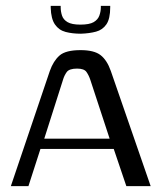

<svg xmlns="http://www.w3.org/2000/svg" viewBox="-20 -635 554 655"><path d="M17 0 150 -393Q162 -427 183 -445.5Q204 -464 255 -464Q301 -464 323 -447Q345 -430 358 -393L494 0H411L368 -127H118L77 0ZM131 -162H354L288 -363Q283 -378 275 -389.5Q267 -401 243 -401Q216 -401 207.5 -389Q199 -377 195 -363ZM256 -520Q227 -520 204 -526Q181 -532 167.5 -551.5Q154 -571 153 -609V-615H187V-610Q187 -596 191.5 -582Q196 -568 210.5 -559.5Q225 -551 254 -551Q285 -551 299.5 -559.5Q314 -568 319 -582Q324 -596 324 -610V-615H356V-610Q356 -571 343 -552Q330 -533 307.5 -527Q285 -521 256 -520Z"/></svg>

Font: Genos Thin
Style: Regular
Weight: 400
Version: Version 1.010